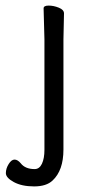

<svg xmlns="http://www.w3.org/2000/svg" viewBox="-20 -505 341 687"><path d="M209 -457 207 -364V30Q207 105 168 141Q146 162 102 162Q58 162 29.5 146.5Q1 131 1 114.5Q1 98 11 82Q21 66 32 66Q43 66 54 79Q70 100 104 100Q121 100 130 81Q139 62 139 31V-364L136 -475Q136 -485 154 -485Q172 -485 190.5 -477.5Q209 -470 209 -457Z"/></svg>

Font: LXGW WenKai
Style: Regular
Weight: 400
Designer: LXGW / Fontworks Inc.
Foundry: LXGW / Fontworks Inc.
Version: Version 1.520; June 14, 2025